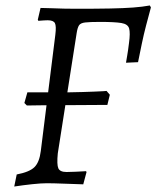

<svg xmlns="http://www.w3.org/2000/svg" viewBox="-20 -669 571 701"><path d="M32 12 41 -32Q88 -41 106 -59Q124 -77 129 -118L182 -542Q186 -574 180.5 -584.5Q175 -595 154 -595Q148 -595 140.5 -594.5Q133 -594 120 -593L118 -597L128 -640Q144 -640 166.5 -639Q189 -638 213.5 -637.5Q238 -637 258 -637Q333 -637 382.5 -638Q432 -639 466 -641.5Q500 -644 527 -649L531 -642Q522 -609 513.5 -576.5Q505 -544 498 -510.5Q491 -477 484 -442L440 -440Q443 -457 444.5 -466.5Q446 -476 447.5 -485.5Q449 -495 451 -512Q456 -549 451.5 -565Q447 -581 423 -585Q399 -589 345 -589Q308 -589 291 -587Q274 -585 268.5 -576.5Q263 -568 260 -549L191 -109Q187 -68 193 -54.5Q199 -41 223 -41Q235 -41 256.5 -42Q278 -43 294 -44L296 -41L284 4Q251 3 225.5 2Q200 1 181.5 0.5Q163 0 152 0Q130 0 97.5 3.5Q65 7 32 12ZM78 -284 69 -293 80 -332Q80 -332 96 -332Q112 -332 137 -332Q162 -332 188.5 -332Q215 -332 236 -332Q258 -332 281 -333Q304 -334 324 -334.5Q344 -335 356.5 -336Q369 -337 369 -337L381 -323L372 -286L212 -285Q193 -285 169.5 -285Q146 -285 125 -284.5Q104 -284 91 -284Q78 -284 78 -284Z"/></svg>

Font: Alegreya
Style: Italic
Weight: 400
Italic angle: -7°
Designer: Juan Pablo del Peral
Foundry: Huerta Tipografica
Version: Version 2.009